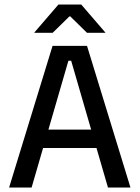

<svg xmlns="http://www.w3.org/2000/svg" viewBox="-20 -846 630 866"><path d="M21 0 217 -639H372.5L568.5 0H467L301 -572H288.5L122.5 0ZM149 -178.5V-261.5H439.5V-178.5ZM243.5 -825.5H346.5L455 -699.5V-698H372.5L297 -772H293L217.5 -698H135V-699.5Z"/></svg>

Font: Anek Latin Medium
Style: Regular
Weight: 500
Designer: Yesha Goshar
Foundry: Ek Type
Version: Version 1.003